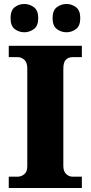

<svg xmlns="http://www.w3.org/2000/svg" viewBox="-20 -944 455 964"><path d="M24 0V-57H70Q87 -57 102 -69.5Q117 -82 117 -109V-600Q117 -631 102 -644Q87 -657 70 -657H24V-714H391V-657H344Q323 -657 310.5 -644Q298 -631 298 -599V-111Q298 -84 312 -70.5Q326 -57 344 -57H391V0ZM314 -782Q287 -782 265.5 -798Q244 -814 244 -853Q244 -892 265.5 -908Q287 -924 314 -924Q340 -924 361.5 -908Q383 -892 383 -853Q383 -814 361.5 -798Q340 -782 314 -782ZM102 -782Q75 -782 54 -798Q33 -814 33 -853Q33 -892 54 -908Q75 -924 102 -924Q128 -924 150 -908Q172 -892 172 -853Q172 -814 150 -798Q128 -782 102 -782Z"/></svg>

Font: Noto Serif Lao ExtraBold
Style: Regular
Weight: 800
Designer: Monotype Design Team
Foundry: Monotype Imaging Inc.
Version: Version 2.003; ttfautohint (v1.8.4.7-5d5b)